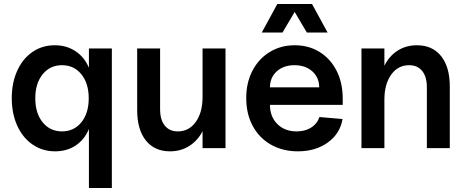

<svg xmlns="http://www.w3.org/2000/svg" viewBox="-20 -743 2337 963"><path d="M39 -251Q39 -328 66.5 -388.5Q94 -449 143 -482.5Q192 -516 255 -516Q314 -516 359 -486Q404 -456 426 -403V-500H541V200H426V-96Q404 -43 360 -13.5Q316 16 256 16Q193 16 143.5 -18Q94 -52 66.5 -112.5Q39 -173 39 -251ZM291 -84Q351 -84 388 -129.5Q425 -175 425 -250Q425 -325 388 -370.5Q351 -416 291 -416Q231 -416 194 -370.5Q157 -325 157 -250Q157 -175 194 -129.5Q231 -84 291 -84Z M668 -191V-500H783V-195Q783 -142 806.5 -113Q830 -84 872 -84Q928 -84 962 -131.5Q996 -179 996 -257V-500H1111V0H996V-85Q972 -38 929.5 -11Q887 16 833 16Q755 16 711.5 -38.5Q668 -93 668 -191Z M1215 -251Q1215 -328 1246 -388Q1277 -448 1332.5 -482Q1388 -516 1458 -516Q1529 -516 1583.5 -482Q1638 -448 1668.5 -387.5Q1699 -327 1699 -248V-217H1334Q1334 -158 1371 -121Q1408 -84 1468 -84Q1510 -84 1540.5 -103Q1571 -122 1582 -156L1698 -146Q1686 -73 1624.5 -28.5Q1563 16 1474 16Q1398 16 1339 -17.5Q1280 -51 1247.5 -111.5Q1215 -172 1215 -251ZM1545 -723 1623 -580H1519L1458 -683L1397 -580H1293L1371 -723ZM1457 -416Q1402 -416 1368 -385Q1334 -354 1334 -305H1581Q1581 -354 1546.5 -385Q1512 -416 1457 -416Z M2032 -416Q1976 -416 1942 -368.5Q1908 -321 1908 -243V0H1793V-500H1908V-413Q1931 -461 1973.5 -488.5Q2016 -516 2071 -516Q2149 -516 2192.5 -461.5Q2236 -407 2236 -309V0H2121V-305Q2121 -358 2097.5 -387Q2074 -416 2032 -416Z"/></svg>

Font: MedMera Sans Semibold
Style: Regular
Weight: 600
Designer: Kasper Nordkvist
Foundry: UNCUT.wtf
Version: Version 1.300